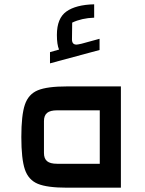

<svg xmlns="http://www.w3.org/2000/svg" viewBox="-20 -871 674 891"><path d="M541 0H291Q199 0 155.5 -18Q112 -36 95.5 -84.5Q79 -133 79 -235Q79 -337 95.5 -385.5Q112 -434 155.5 -452Q199 -470 291 -470H541ZM245 -359Q213 -359 198.5 -347Q184 -335 184 -309V-161Q184 -135 198.5 -123Q213 -111 245 -111H443V-359ZM442 -691V-639L212 -577V-629L254 -641Q244 -664 244 -709Q244 -786 288 -817.5Q332 -849 417 -851V-789Q359 -787 315 -766L314 -688Q314 -664 335 -664Q340 -664 358 -668Z"/></svg>

Font: Changa Medium
Style: Regular
Weight: 500
Designer: Eduardo Rodriguez Tunni
Foundry: Eduardo Rodriguez Tunni
Version: Version 2.002; ttfautohint (v1.5) -l 8 -r 50 -G 150 -x 14 -H